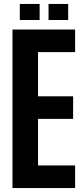

<svg xmlns="http://www.w3.org/2000/svg" viewBox="-20 -949 422 969"><path d="M43 0V-800H359V-686H172V-463H349V-349H172V-114H359V0ZM225 -848V-929H324V-848ZM80 -848V-929H180V-848Z"/></svg>

Font: Big Shoulders Display ExtraBold
Style: Regular
Weight: 800
Designer: Patric King
Foundry: XO Type Co
Version: Version 1.000; ttfautohint (v1.8.2)